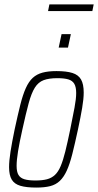

<svg xmlns="http://www.w3.org/2000/svg" viewBox="-20 -839 443 867"><path d="M144 8Q99 8 72 0Q45 -8 33 -28Q21 -48 21 -84Q21 -113 27.5 -154.5Q34 -196 46 -254Q60 -319 71.5 -365Q83 -411 96.5 -441Q110 -471 128 -487.5Q146 -504 172 -511Q198 -518 235 -518Q280 -518 307 -509.5Q334 -501 346 -480Q358 -459 358 -421Q358 -393 351 -351.5Q344 -310 332 -254Q318 -189 306.5 -143.5Q295 -98 281.5 -68.5Q268 -39 250 -22Q232 -5 206.5 1.5Q181 8 144 8ZM140 -24Q171 -24 192 -29.5Q213 -35 228 -49Q243 -63 254 -89Q265 -115 275 -155.5Q285 -196 297 -254Q309 -313 316.5 -353Q324 -393 324 -419Q324 -446 315.5 -460.5Q307 -475 288.5 -480.5Q270 -486 239 -486Q201 -486 177 -477Q153 -468 137.5 -443.5Q122 -419 109.5 -373Q97 -327 81 -254Q68 -196 61.5 -156Q55 -116 55 -90Q55 -63 63.5 -49Q72 -35 90.5 -29.5Q109 -24 140 -24ZM245 -624 258 -685H300L287 -624ZM197 -789 203 -819H403L397 -789Z"/></svg>

Font: Saira Condensed Thin
Style: Italic
Weight: 250
Width: 3
Italic angle: -12°
Designer: Hector Gatti with collaboration of the Omnibus-Type team
Foundry: Omnibus-Type
Version: Version 1.101